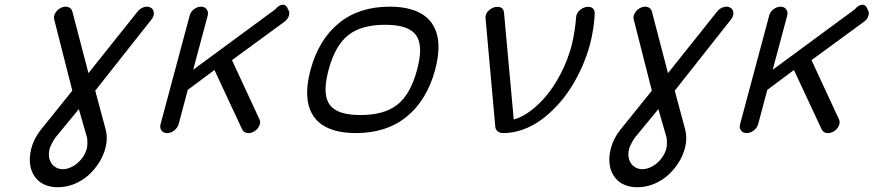

<svg xmlns="http://www.w3.org/2000/svg" viewBox="-20 -567 3722 818"><path d="M350.1 65.4Q352.3 57.6 352.3 41.1Q352.3 24.7 350.6 18.3L315.9 -102.1L216.1 19Q210.7 25.9 202.1 41.9Q193.6 57.9 191.7 65.4Q184.8 92.8 191.3 112.4Q197.8 132.1 212.9 142.9Q228 153.8 247.3 153.8Q266.6 153.8 287.4 143.3Q308.1 132.8 325.7 112.1Q343.3 91.3 350.1 65.4ZM210.7 -485.1Q207.5 -498.8 216.8 -513.4Q226.1 -528.1 241.9 -534.7Q258.1 -541.5 271.7 -536.4Q285.4 -531.2 288.6 -516.8L356.9 -255.4L565.4 -516.8Q576.2 -531.2 592.7 -536.4Q609.1 -541.5 621.6 -534.7Q634 -528.1 635.4 -513.4Q636.7 -498.8 626.2 -485.1L385.7 -180.7L431.2 -11.7Q439.7 24.7 428.7 65.4Q420.2 97.7 401 127.4Q381.8 157.2 355.8 180.3Q329.8 203.4 296 217Q262.2 230.7 226.6 230.7Q202.6 230.7 182.7 224.5Q162.8 218.3 148.7 207Q134.5 195.8 124.8 180.3Q115 164.8 110.7 146.5Q106.4 128.2 107.1 107.5Q107.7 86.9 113.3 65.4Q124.5 23.9 151.9 -11.5L288.1 -180.7Z M788.3 -501.5Q792.2 -516.6 806.5 -527.6Q820.8 -538.6 836.7 -538.6Q852.3 -538.6 860.6 -527.2Q868.9 -515.9 864.7 -500L803 -269.8L1152.6 -527.1Q1169.2 -546.9 1185.2 -546.9Q1201.2 -546.9 1207 -527.1Q1215.3 -516.4 1211.2 -501.1Q1207 -485.8 1192.9 -475.1L968.3 -310.8L1085.9 -57.6Q1091.3 -44.9 1084.1 -29.8Q1076.9 -14.6 1061.5 -6.3Q1045.9 2.4 1031.1 -0.7Q1016.4 -3.9 1011 -17.1L893.6 -268.8L780 -184.1L741.2 -38.6Q737.1 -22.7 722.5 -11.4Q708 0 692.4 0Q676.5 0 668.2 -10.9Q659.9 -21.7 663.8 -36.9Z M1619.9 -461.4Q1519.5 -461.4 1463.5 -417.1Q1407.5 -372.8 1379.9 -269.3Q1368.7 -227.3 1367.2 -195.9Q1365.7 -164.6 1373.8 -141.7Q1381.8 -118.9 1400.6 -104.6Q1419.4 -90.3 1448 -83.6Q1476.6 -76.9 1516.8 -76.9Q1617.2 -76.9 1673.2 -121.3Q1729.2 -165.8 1756.8 -269.3Q1768.1 -311.3 1769.5 -342.7Q1771 -374 1762.9 -396.9Q1754.9 -419.7 1736.1 -433.8Q1717.3 -448 1688.7 -454.7Q1660.2 -461.4 1619.9 -461.4ZM1496.1 0Q1443.4 0 1403.7 -11.8Q1364 -23.7 1338.5 -46.1Q1313 -68.6 1300.4 -101.4Q1287.8 -134.3 1288.6 -176.4Q1289.3 -218.5 1303 -269.3Q1337.6 -397.9 1423.6 -468.3Q1509.5 -538.6 1640.4 -538.6Q1693.1 -538.6 1732.8 -526.7Q1772.5 -514.9 1798 -492.4Q1823.5 -470 1836.2 -437.1Q1848.9 -404.3 1848.1 -362.2Q1847.4 -320.1 1833.7 -269.3Q1799.1 -140.6 1713 -70.3Q1627 0 1496.1 0Z M2415.3 -373Q2421.6 -397 2427.4 -433Q2433.1 -469 2434.1 -491.2Q2435.1 -513.7 2455.6 -527.8Q2473.1 -540 2491.2 -537.6Q2509 -534.9 2512.9 -518.6Q2513.9 -513.9 2513.7 -508.5Q2512.9 -481.4 2507.3 -444.8Q2501.7 -408.2 2493.9 -378.9Q2481 -330.6 2460.3 -283.7Q2439.7 -236.8 2413.1 -194.7Q2386.5 -152.6 2353.4 -116.9Q2320.3 -81.3 2284.2 -55.3Q2248 -29.3 2206.8 -14.6Q2165.5 0 2124 0Q2109.6 0 2100.7 -7.2Q2091.8 -14.4 2090.3 -25.1L2048.6 -489.7Q2046.9 -510.5 2066.2 -525.6Q2082.8 -538.6 2101.3 -537.8Q2120.8 -537.1 2126 -520.3Q2127.2 -516.6 2127.4 -512.2L2168.7 -57.9Q2202.4 -66.7 2238.4 -93.1Q2274.4 -119.6 2307.9 -159.5Q2341.3 -199.5 2370 -255.2Q2398.7 -311 2415.3 -373Z M2819.1 65.4Q2821.3 57.6 2821.3 41.1Q2821.3 24.7 2819.6 18.3L2784.9 -102.1L2685.1 19Q2679.7 25.9 2671.1 41.9Q2662.6 57.9 2660.6 65.4Q2653.8 92.8 2660.3 112.4Q2666.7 132.1 2681.9 142.9Q2697 153.8 2716.3 153.8Q2735.6 153.8 2756.3 143.3Q2777.1 132.8 2794.7 112.1Q2812.3 91.3 2819.1 65.4ZM2679.7 -485.1Q2676.5 -498.8 2685.8 -513.4Q2695.1 -528.1 2710.9 -534.7Q2727.1 -541.5 2740.7 -536.4Q2754.4 -531.2 2757.6 -516.8L2825.9 -255.4L3034.4 -516.8Q3045.2 -531.2 3061.6 -536.4Q3078.1 -541.5 3090.6 -534.7Q3103 -528.1 3104.4 -513.4Q3105.7 -498.8 3095.2 -485.1L2854.7 -180.7L2900.1 -11.7Q2908.7 24.7 2897.7 65.4Q2889.2 97.7 2870 127.4Q2850.8 157.2 2824.8 180.3Q2798.8 203.4 2765 217Q2731.2 230.7 2695.6 230.7Q2671.6 230.7 2651.7 224.5Q2631.8 218.3 2617.7 207Q2603.5 195.8 2593.8 180.3Q2584 164.8 2579.7 146.5Q2575.4 128.2 2576 107.5Q2576.7 86.9 2582.3 65.4Q2593.5 23.9 2620.8 -11.5L2757.1 -180.7Z M3257.3 -501.5Q3261.2 -516.6 3275.5 -527.6Q3289.8 -538.6 3305.7 -538.6Q3321.3 -538.6 3329.6 -527.2Q3337.9 -515.9 3333.7 -500L3272 -269.8L3621.6 -527.1Q3638.2 -546.9 3654.2 -546.9Q3670.2 -546.9 3676 -527.1Q3684.3 -516.4 3680.2 -501.1Q3676 -485.8 3661.9 -475.1L3437.3 -310.8L3554.9 -57.6Q3560.3 -44.9 3553.1 -29.8Q3545.9 -14.6 3530.5 -6.3Q3514.9 2.4 3500.1 -0.7Q3485.4 -3.9 3480 -17.1L3362.5 -268.8L3249 -184.1L3210.2 -38.6Q3206.1 -22.7 3191.5 -11.4Q3177 0 3161.4 0Q3145.5 0 3137.2 -10.9Q3128.9 -21.7 3132.8 -36.9Z"/></svg>

Font: Tecnico
Style: GruesoInclinado
Weight: 700
Italic angle: -15°
Version: Version 1.3